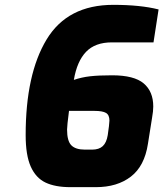

<svg xmlns="http://www.w3.org/2000/svg" viewBox="-20 -768 675 793"><path d="M86 -210Q86 -462 172.5 -605Q259 -748 448 -748Q560 -748 635 -729L614 -593H442Q373 -593 335.5 -554Q298 -515 285 -438Q317 -449 352.5 -453Q388 -457 443 -457Q534 -457 573.5 -423.5Q613 -390 613 -328Q613 -309 608 -281L591 -174Q577 -82 520.5 -38.5Q464 5 376 5H271Q208 5 168 -14Q128 -33 107 -80Q86 -127 86 -210ZM360 -150Q389 -150 404.5 -164.5Q420 -179 425 -210L430 -247Q432 -265 432 -270Q432 -293 418 -301.5Q404 -310 370 -310H265Q257 -248 257 -233Q257 -186 274.5 -168Q292 -150 331 -150Z"/></svg>

Font: Exo ExtraBold
Style: Italic
Weight: 800
Italic angle: -9°
Designer: Natanael Gama
Foundry: Natanael Gama
Version: Version 1.500; ttfautohint (v1.6)